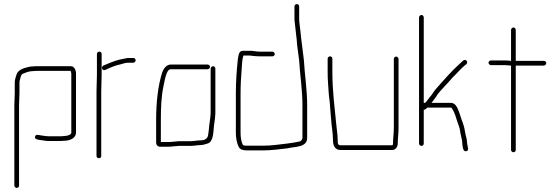

<svg xmlns="http://www.w3.org/2000/svg" viewBox="-20 -740 2735 937"><path d="M73 166V-226C73 -239 75 -274 75 -286V-337C75 -342 76 -347 77 -350C81 -361 81 -378 94 -381C109 -387 122 -393 142 -393C150 -394 156 -394 161 -394H325C325 -391 328 -385 328 -382V-93C328 -81 305 -76 292 -76C284 -75 276 -75 269 -75H216C206 -75 199 -77 188 -78C174 -79 154 -89 151 -73C149 -62 158 -61 167 -58L202 -53C207 -52 211 -52 216 -52H269C276 -52 284 -52 293 -53C321 -53 351 -66 351 -93V-382C351 -399 341 -417 326 -417H161C156 -417 150 -417 142 -416C133 -416 125 -415 118 -413C92 -407 65 -398 59 -371C56 -360 52 -351 52 -337V-285C52 -274 50 -238 50 -226V166C50 172 56 177 62 177C68 177 73 172 73 166Z M642 -446C642 -452 637 -457 631 -457H603C589 -455 576 -451 563 -449C536 -442 507 -430 484 -420C471 -412 480 -392 494 -399C516 -409 542 -421 568 -426C579 -429 593 -434 604 -434H631C637 -434 642 -440 642 -446ZM453 -476V-374C453 -350 451 -320 451 -294V21C451 28 456 32 463 32C470 32 474 28 474 21V-294C474 -319 476 -351 476 -374V-476C476 -483 472 -488 465 -488C458 -488 453 -483 453 -476Z M993 -425H813C793 -425 779 -406 772 -388C751 -322 742 -242 742 -154V-43C742 -33 750 -24 760 -24H804C811 -24 820 -25 829 -26L853 -28H910C927 -28 943 -32 959 -32C969 -32 982 -36 991 -39C1021 -46 1021 -91 1024 -125L1027 -146C1029 -164 1030 -166 1031 -187V-405C1031 -411 1026 -417 1020 -417C1014 -417 1008 -411 1008 -405V-188C1007 -169 1006 -166 1004 -149L1001 -127C999 -110 999 -99 996 -83C994 -63 979 -55 958 -55C942 -55 926 -51 910 -51H852C838 -50 819 -47 804 -47H765V-154C765 -212 767 -271 778 -320C783 -340 790 -402 813 -402H993C999 -402 1005 -408 1005 -414C1005 -420 999 -425 993 -425Z M1309 -488H1246C1227 -488 1210 -494 1194 -492H1165C1155 -492 1148 -486 1145 -474L1141 -454C1135 -397 1131 -344 1131 -282V-93C1131 -66 1136 -41 1145 -23C1152 -10 1166 -6 1185 -6H1265C1306 -6 1343 -12 1381 -16C1420 -25 1479 -20 1479 -67V-226C1479 -303 1467 -374 1463 -447C1458 -494 1450 -543 1446 -589C1444 -612 1440 -627 1440 -651V-708C1440 -715 1436 -720 1429 -720C1422 -720 1417 -715 1417 -708V-651C1417 -634 1420 -623 1421 -608C1423 -585 1426 -569 1428 -546C1430 -511 1436 -480 1440 -445C1444 -373 1456 -303 1456 -226V-67C1456 -61 1449 -51 1444 -50C1423 -45 1401 -42 1378 -39C1341 -35 1305 -29 1265 -29H1185C1179 -29 1167 -29 1165 -34C1157 -48 1154 -72 1154 -93V-282C1154 -324 1156 -359 1159 -397C1161 -423 1161 -449 1168 -469H1196C1199 -470 1202 -469 1205 -468C1215 -467 1233 -465 1246 -465H1309C1315 -465 1321 -470 1321 -476C1321 -482 1315 -488 1309 -488Z M1579 -454V-386C1579 -354 1582 -320 1584 -288C1585 -269 1591 -235 1591 -216C1592 -196 1595 -177 1596 -157C1598 -122 1605 -93 1605 -56C1605 -29 1615 -8 1642 -8H1894C1910 -8 1921 -23 1921 -39C1921 -64 1925 -89 1925 -117V-452C1925 -458 1919 -464 1913 -464C1907 -464 1902 -458 1902 -452V-117C1902 -90 1898 -63 1898 -39C1898 -37 1897 -31 1894 -31H1642C1628 -31 1628 -42 1628 -56C1628 -85 1623 -107 1621 -133C1613 -216 1602 -299 1602 -386V-454C1602 -460 1597 -465 1591 -465C1585 -465 1579 -460 1579 -454Z M2048 -238V-655C2048 -661 2043 -667 2037 -667C2031 -667 2025 -661 2025 -655V-39C2025 -33 2031 -28 2037 -28C2043 -28 2048 -33 2048 -39V-205C2056 -203 2061 -211 2065 -215H2181C2182 -215 2184 -214 2185 -212C2195 -197 2202 -179 2207 -161C2212 -143 2224 -119 2226 -96C2228 -82 2233 -68 2235 -54C2237 -35 2236 1 2255 -2C2272 -5 2261 -25 2260 -38L2258 -58C2257 -65 2255 -72 2253 -79L2249 -99C2247 -115 2241 -135 2236 -148C2231 -158 2227 -176 2223 -186C2216 -205 2206 -238 2181 -238H2086C2094 -249 2107 -265 2114 -277C2121 -288 2141 -309 2151 -320C2171 -340 2186 -361 2207 -380L2221 -395C2226 -400 2231 -404 2235 -409C2242 -416 2249 -421 2256 -427C2267 -438 2253 -454 2241 -445C2224 -430 2207 -413 2190 -397C2185 -391 2178 -384 2171 -377C2150 -355 2132 -333 2111 -310C2096 -293 2096 -290 2085 -275C2073 -262 2067 -250 2055 -238Z M2474 -594V-443H2472C2463 -444 2455 -445 2447 -445H2376C2370 -445 2364 -440 2364 -434C2364 -428 2370 -422 2376 -422H2447C2456 -422 2466 -420 2474 -420V-8C2474 -2 2480 3 2486 3C2492 3 2497 -2 2497 -8V-420H2634C2640 -420 2646 -426 2646 -432C2646 -438 2640 -443 2634 -443H2497V-594C2497 -600 2492 -606 2486 -606C2480 -606 2474 -600 2474 -594Z"/></svg>

Font: Electronic
Style: ExLt
Weight: 200
Version: Version 1.011